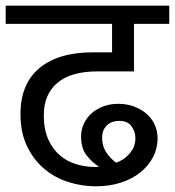

<svg xmlns="http://www.w3.org/2000/svg" viewBox="-30 -650 615 675"><path d="M306 5Q258 5 210.5 -10Q163 -25 125.5 -56.5Q88 -88 65 -136Q42 -184 42 -249Q42 -355 108.5 -410.5Q175 -466 296 -466H364V-566H-10V-630H565V-566H441V-399H313Q219 -399 171.5 -358.5Q124 -318 124 -245Q124 -195 139.5 -160.5Q155 -126 180.5 -104Q206 -82 238.5 -72.5Q271 -63 304 -63Q314 -63 318 -64Q295 -78 275 -103Q255 -128 255 -170Q255 -195 265.5 -216.5Q276 -238 293.5 -253Q311 -268 334.5 -276.5Q358 -285 385 -285Q415 -285 440 -276Q465 -267 484 -251Q503 -235 513.5 -212.5Q524 -190 524 -163Q524 -128 508 -97.5Q492 -67 463.5 -44Q435 -21 395 -8Q355 5 306 5ZM329 -166Q329 -137 342.5 -116Q356 -95 378 -78Q406 -87 426 -110.5Q446 -134 446 -164Q446 -187 432.5 -206Q419 -225 390 -225Q361 -225 345 -208.5Q329 -192 329 -166Z"/></svg>

Font: Mukta
Style: Regular
Weight: 400
Designer: Girish Dalvi and Yashodeep Gholap
Foundry: Ek Type
Version: Version 2.538;PS 1.001;hotconv 16.6.51;makeotf.lib2.5.65220;